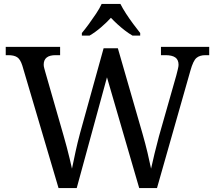

<svg xmlns="http://www.w3.org/2000/svg" viewBox="-20 -951 1087 971"><path d="M93 -619Q83 -651 67 -661.5Q51 -672 22 -672H9V-714H284V-672H261Q201 -672 201 -624Q201 -616 203.5 -607Q206 -598 209 -587L301 -267Q310 -237 317.5 -207.5Q325 -178 332 -150Q339 -122 344 -98Q352 -137 362 -183.5Q372 -230 385 -278L504 -707H576L701 -274Q715 -225 726 -179Q737 -133 744 -98Q752 -134 761.5 -174Q771 -214 784 -262L872 -571Q875 -583 879 -599Q883 -615 883 -623Q883 -649 866.5 -660.5Q850 -672 817 -672H794V-714H1038V-672H1019Q990 -672 973.5 -658Q957 -644 943 -594L774 0H684L521 -560L368 0H276ZM394 -784Q410 -803 429 -829Q448 -855 466 -882Q484 -909 494 -931H589Q600 -909 617.5 -882Q635 -855 654.5 -829Q674 -803 689 -784V-771H650Q631 -782 611.5 -797Q592 -812 574 -828.5Q556 -845 541 -861Q519 -837 490.5 -812.5Q462 -788 433 -771H394Z"/></svg>

Font: Noto Naskh Arabic UI
Style: Regular
Weight: 400
Designer: Monotype Design Team, David Williams, Mohamad Dakak and Nizar Qandah
Foundry: Monotype Imaging Inc.
Version: Version 2.014